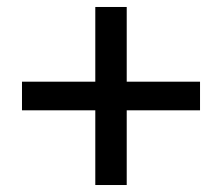

<svg xmlns="http://www.w3.org/2000/svg" viewBox="-20 -625 636 550"><path d="M253 -95V-605H343V-95ZM43 -309V-391H553V-309Z"/></svg>

Font: Envelope Sans Variable
Style: Regular
Weight: 500
Designer: Andreas Rasmussen / Norman Anderson
Foundry: mail.de GmbH
Version: Version 1.150